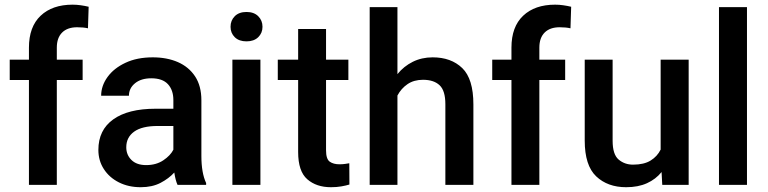

<svg xmlns="http://www.w3.org/2000/svg" viewBox="-20 -780 3240 810"><path d="M219.7 0H102.1V-442.4H21V-528.3H102.1V-579.1Q102.1 -667 151.4 -713.6Q200.7 -760.3 286.1 -760.3Q303.7 -760.3 320.8 -757.8Q337.9 -755.4 354 -751.5L351.1 -660.6Q332 -665 305.2 -665Q264.6 -665 242.2 -642.8Q219.7 -620.6 219.7 -579.1V-528.3H328.6V-442.4H219.7Z M729 0Q720.2 -19.5 715.3 -52.2Q692.4 -26.9 657.2 -8.5Q622.1 9.8 573.7 9.8Q522 9.8 481.4 -10.7Q440.9 -31.2 418 -66.9Q395 -102.5 395 -147.5Q395 -231.4 457.8 -276.4Q520.5 -321.3 636.2 -321.3H711.4V-357.9Q711.4 -399.9 688.5 -424.8Q665.5 -449.7 618.2 -449.7Q575.2 -449.7 549.6 -428.7Q523.9 -407.7 523.9 -376H406.7Q406.7 -418 433.6 -455.1Q460.4 -492.2 509.3 -515.1Q558.1 -538.1 624.5 -538.1Q684.1 -538.1 730.2 -518.1Q776.4 -498 803 -457.8Q829.6 -417.5 829.6 -356.9V-122.1Q829.6 -50.3 849.6 -7.8V0ZM596.7 -83.5Q638.7 -83.5 668.7 -103.5Q698.7 -123.5 711.4 -148.4V-248.5H645Q579.1 -248.5 545.9 -224.6Q512.7 -200.7 512.7 -158.7Q512.7 -126.5 534.7 -105Q556.6 -83.5 596.7 -83.5Z M952.6 -667Q952.6 -693.8 970.5 -711.7Q988.3 -729.5 1020 -729.5Q1051.3 -729.5 1069.3 -711.7Q1087.4 -693.8 1087.4 -667Q1087.4 -640.6 1069.3 -623Q1051.3 -605.5 1020 -605.5Q988.3 -605.5 970.5 -623Q952.6 -640.6 952.6 -667ZM1078.6 -528.3V0H960.4V-528.3Z M1449.7 -528.3V-442.4H1355.5V-146Q1355.5 -108.9 1371.1 -97.9Q1386.7 -86.9 1412.1 -86.9Q1424.3 -86.9 1435.5 -88.4Q1446.8 -89.8 1453.6 -91.3L1454.1 -1.5Q1439.5 2.9 1420.2 6.3Q1400.9 9.8 1376 9.8Q1314.9 9.8 1276.4 -23.7Q1237.8 -57.1 1237.8 -138.7V-442.4H1151.9V-528.3H1237.8V-657.7H1355.5V-528.3Z M1656.7 -750V-467.3Q1683.6 -500.5 1721.4 -519.3Q1759.3 -538.1 1805.2 -538.1Q1883.3 -538.1 1930.2 -492.7Q1977.1 -447.3 1977.1 -339.4V0H1858.9V-340.3Q1858.9 -397.5 1834.5 -420.4Q1810.1 -443.4 1764.6 -443.4Q1726.1 -443.4 1699.2 -425Q1672.4 -406.7 1656.7 -377V0H1539.6V-750Z M2255.4 0H2137.7V-442.4H2056.6V-528.3H2137.7V-579.1Q2137.7 -667 2187 -713.6Q2236.3 -760.3 2321.8 -760.3Q2339.4 -760.3 2356.4 -757.8Q2373.5 -755.4 2389.6 -751.5L2386.7 -660.6Q2367.7 -665 2340.8 -665Q2300.3 -665 2277.8 -642.8Q2255.4 -620.6 2255.4 -579.1V-528.3H2364.3V-442.4H2255.4Z M2773.9 0 2771 -54.2Q2746.6 -23.9 2709.5 -7.1Q2672.4 9.8 2621.6 9.8Q2543.5 9.8 2495.1 -36.1Q2446.8 -82 2446.8 -187V-528.3H2564.5V-186Q2564.5 -128.4 2589.8 -106.9Q2615.2 -85.4 2650.4 -85.4Q2696.8 -85.4 2724.9 -102.8Q2752.9 -120.1 2767.1 -148.9V-528.3H2885.3V0Z M3131.3 -750V0H3013.2V-750Z"/></svg>

Font: Vazirmatn RD UI FD Medium
Style: Regular
Weight: 500
Designer: Saber Rastikerdar
Foundry: Saber Rastikerdar
Version: Version 33.003